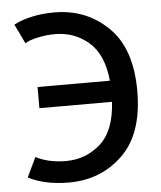

<svg xmlns="http://www.w3.org/2000/svg" viewBox="-53 -781 705 839"><g transform="rotate(-5 299.5 -362.0)"><path d="M547.9 -362.3Q547.9 -548.8 452.1 -641.6Q356.4 -735.4 215.8 -735.4Q160.2 -735.4 114.3 -724.6Q67.4 -713.9 38.1 -697.3Q51.8 -668.9 79.1 -612.3Q101.6 -626 137.7 -632.8Q172.9 -640.6 211.9 -640.6Q294.9 -640.6 357.4 -587.9Q420.9 -534.2 432.6 -417Q327.1 -417 115.2 -417Q115.2 -393.6 115.2 -324.2Q194.3 -324.2 433.6 -324.2Q426.8 -198.2 362.3 -140.6Q297.9 -84 211.9 -84Q172.9 -84 137.7 -91.8Q101.6 -100.6 79.1 -113.3Q65.4 -84 38.1 -27.3Q67.4 -10.7 113.3 0Q159.2 10.7 215.8 10.7Q356.4 10.7 452.1 -82Q547.9 -174.8 547.9 -362.3Z"/></g></svg>

Font: DaxlinePro-Medium
Style: Medium
Weight: 400
Designer: Hans Reichel
Version: Version 7.502; 2006